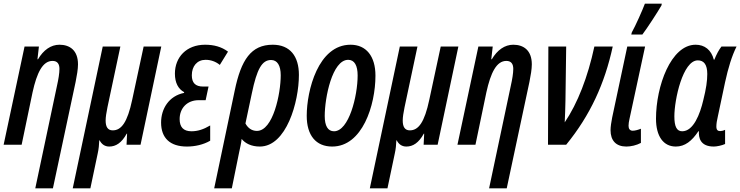

<svg xmlns="http://www.w3.org/2000/svg" viewBox="-24 -796 4071 1056"><path d="M170 240H267L392 -346C399 -381 405 -416 405 -442C405 -520 359 -550 303 -550C256 -550 215 -521 185 -470H182L190 -540H111L-4 0H95L155 -288C179 -397 211 -461 265 -461C291 -461 303 -445 303 -417C303 -393 297 -358 290 -327Z M376 240H473L513 50C519 24 521 0 522 -24H524C535 -3 552 10 577 10C613 10 645 -10 673 -61H675L672 0H749L863 -540H766L703 -247C677 -124 644 -79 596 -79C569 -79 557 -98 557 -133C557 -152 561 -176 567 -206L638 -540H541Z M1004 10C1048 10 1094 0 1132 -22V-106C1095 -84 1063 -74 1029 -74C984 -74 964 -98 964 -141C964 -200 1004 -245 1069 -245H1107L1123 -320H1093C1051 -320 1031 -340 1031 -382C1031 -432 1060 -467 1107 -467C1134 -467 1162 -458 1185 -439L1230 -512C1194 -539 1152 -550 1104 -550C1001 -550 938 -481 938 -391C938 -340 957 -306 989 -289L988 -285C905 -268 862 -198 862 -122C862 -37 911 10 1004 10Z M1154 240H1251L1291 43C1296 18 1303 -9 1305 -32C1325 -7 1359 10 1405 10C1551 10 1620 -235 1620 -384C1620 -487 1571 -550 1476 -550C1357 -550 1302 -467 1267 -298ZM1389 -76C1359 -76 1338 -94 1326 -117L1361 -282C1389 -417 1417 -466 1467 -466C1501 -466 1520 -436 1520 -382C1520 -281 1478 -76 1389 -76Z M1803 10C1969 10 2041 -217 2041 -380C2041 -487 1990 -550 1904 -550C1726 -550 1663 -298 1663 -159C1663 -51 1714 10 1803 10ZM1813 -74C1779 -74 1762 -104 1762 -158C1762 -258 1803 -467 1891 -467C1926 -467 1943 -435 1943 -381C1943 -268 1895 -74 1813 -74Z M2010 240H2107L2147 50C2153 24 2155 0 2156 -24H2158C2169 -3 2186 10 2211 10C2247 10 2279 -10 2307 -61H2309L2306 0H2383L2497 -540H2400L2337 -247C2311 -124 2278 -79 2230 -79C2203 -79 2191 -98 2191 -133C2191 -152 2195 -176 2201 -206L2272 -540H2175Z M2666 240H2763L2888 -346C2895 -381 2901 -416 2901 -442C2901 -520 2855 -550 2799 -550C2752 -550 2711 -521 2681 -470H2678L2686 -540H2607L2492 0H2591L2651 -288C2675 -397 2707 -461 2761 -461C2787 -461 2799 -445 2799 -417C2799 -393 2793 -358 2786 -327Z M2990 0H3090C3223 -163 3302 -337 3346 -540H3245C3209 -372 3153 -228 3082 -123C3084 -160 3085 -202 3086 -242L3090 -540H2992Z M3448 -606H3509C3535 -640 3594 -731 3614 -766L3616 -776H3523C3510 -741 3471 -653 3451 -618ZM3421 10C3446 10 3477 3 3501 -10V-88C3486 -82 3469 -77 3456 -77C3441 -77 3433 -87 3433 -104C3433 -116 3435 -127 3438 -141L3524 -540H3426L3343 -150C3338 -125 3334 -98 3334 -80C3334 -23 3364 10 3421 10Z M3693 10C3743 10 3781 -20 3817 -74H3820C3818 -39 3827 10 3902 10C3918 10 3947 4 3964 -4V-82C3954 -77 3944 -75 3937 -75C3924 -75 3916 -81 3916 -100C3916 -115 3919 -135 3924 -155L3964 -344C3981 -422 4001 -488 4027 -540H3944C3931 -524 3916 -496 3905 -468H3902C3888 -522 3851 -550 3802 -550C3666 -550 3584 -322 3584 -143C3584 -46 3625 10 3693 10ZM3728 -74C3698 -74 3685 -100 3685 -156C3685 -247 3731 -464 3814 -464C3848 -464 3866 -440 3866 -389C3866 -352 3860 -308 3844 -245C3826 -168 3790 -74 3728 -74Z"/></svg>

Font: Noto Sans UI Condensed Medium
Style: Italic
Weight: 500
Width: 3
Italic angle: -12°
Designer: Monotype Design Team
Foundry: Monotype Imaging Inc.
Version: Version 1.901